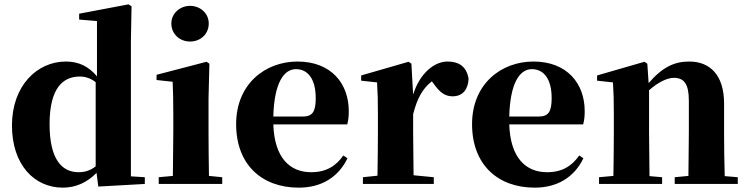

<svg xmlns="http://www.w3.org/2000/svg" viewBox="-20 -846 3439 883"><path d="M432 12 646 0V-31L582 -35V-657L585 -817L571 -826L344 -783V-756L426 -749V-495C387 -541 342 -563 283 -563C150 -563 35 -451 35 -269C35 -88 138 17 269 17C330 17 382 -8 424 -51ZM420 -81C396 -62 370 -54 342 -54C265 -54 208 -112 208 -275C208 -443 271 -494 347 -494C371 -494 396 -487 420 -468Z M854 -655C902 -655 940 -689 940 -738C940 -784 902 -819 854 -819C807 -819 768 -784 768 -738C768 -689 807 -655 854 -655ZM774 0H1002V-31L941 -37C940 -95 939 -182 939 -238V-392L943 -553L930 -562L700 -502V-478L774 -470C776 -423 777 -384 777 -318V-238L775 -37L710 -31V0Z M1354 17C1458 17 1536 -31 1578 -118L1559 -131C1526 -84 1482 -54 1411 -54C1314 -54 1242 -119 1237 -274H1577C1582 -293 1584 -310 1584 -335C1584 -462 1503 -563 1348 -563C1201 -563 1066 -461 1066 -275C1066 -88 1185 17 1354 17ZM1237 -310C1241 -466 1286 -528 1341 -528C1395 -528 1432 -484 1432 -395C1432 -333 1418 -310 1372 -310Z M1880 -321C1899 -395 1924 -439 1966 -472L1973 -463C1999 -426 2023 -403 2061 -403C2111 -403 2133 -438 2135 -484C2125 -544 2086 -563 2038 -563C1979 -563 1911 -511 1880 -411L1872 -553L1859 -562L1641 -499V-475L1714 -467C1717 -419 1718 -387 1718 -321V-238C1718 -182 1717 -96 1716 -38L1649 -31V0H1975V-31L1882 -40L1880 -238Z M2439 17C2543 17 2621 -31 2663 -118L2644 -131C2611 -84 2567 -54 2496 -54C2399 -54 2327 -119 2322 -274H2662C2667 -293 2669 -310 2669 -335C2669 -462 2588 -563 2433 -563C2286 -563 2151 -461 2151 -275C2151 -88 2270 17 2439 17ZM2322 -310C2326 -466 2371 -528 2426 -528C2480 -528 2517 -484 2517 -395C2517 -333 2503 -310 2457 -310Z M3145 0H3373V-31L3313 -36C3311 -94 3310 -179 3310 -238V-370C3310 -501 3245 -563 3150 -563C3084 -563 3029 -540 2963 -464L2957 -553L2944 -562L2726 -499V-475L2799 -467C2802 -419 2803 -386 2803 -321V-238C2803 -182 2802 -96 2801 -37L2735 -31V0H3025V-31L2967 -36L2965 -238V-431C3008 -469 3049 -488 3079 -488C3126 -488 3148 -460 3148 -383V-238L3146 -37L3083 -31V0Z"/></svg>

Font: GenKiMin2 TW H
Style: Regular
Weight: 900
Version: Version 2.100;PS 2.1;hotconv 16.6.51;makeotf.lib2.5.65220 DE